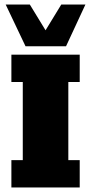

<svg xmlns="http://www.w3.org/2000/svg" viewBox="-20 -823 400 843"><path d="M30 0V-120H80V-463H30V-583H330V-463H280V-120H330V0ZM92 -620 5 -803H111L180 -690L249 -803H355L270 -620Z"/></svg>

Font: Rokkitt SemiBold Black
Style: Regular
Weight: 900
Version: Version 3.103